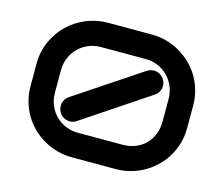

<svg xmlns="http://www.w3.org/2000/svg" viewBox="-99 -832 1124 965"><g transform="rotate(15 462.5 -350.0)"><path d="M870.6 -293Q870.6 -250 859.6 -211.7Q848.6 -173.3 828.6 -140.6Q808.6 -107.9 781.2 -82Q753.9 -56.2 721.4 -37.8Q689 -19.5 652.3 -9.8Q615.7 0 577.6 0H348.6Q310.1 0 273.4 -9.8Q236.8 -19.5 204.3 -37.8Q171.9 -56.2 144.5 -82Q117.2 -107.9 97.4 -140.6Q77.6 -173.3 66.7 -211.7Q55.7 -250 55.7 -293V-407.2Q55.7 -471.7 79.8 -525.4Q104 -579.1 144.5 -617.9Q185.1 -656.7 238 -678.5Q291 -700.2 348.6 -700.2H577.6Q615.7 -700.2 652.3 -690.4Q689 -680.7 721.4 -662.4Q753.9 -644 781.2 -618.2Q808.6 -592.3 828.6 -559.6Q848.6 -526.9 859.6 -488.5Q870.6 -450.2 870.6 -407.2ZM742.7 -407.2Q742.7 -444.8 729 -475.6Q715.3 -506.3 692.6 -528.3Q669.9 -550.3 640.1 -562Q610.4 -573.7 577.6 -573.2H348.6Q316.9 -573.7 286.9 -562.3Q256.8 -550.8 233.6 -529.1Q210.4 -507.3 196.5 -476.3Q182.6 -445.3 182.6 -407.2V-293Q182.6 -254.9 196.3 -224.1Q210 -193.4 232.9 -171.6Q255.9 -149.9 285.9 -138.2Q315.9 -126.5 348.6 -127H577.6Q615.2 -127 645.8 -139.4Q676.3 -151.9 697.8 -173.8Q719.2 -195.8 731 -226.3Q742.7 -256.8 742.7 -293ZM687.5 -500Q694.8 -489.3 697.3 -476.8Q699.7 -464.4 697.3 -452.4Q694.8 -440.4 687.7 -429.9Q680.7 -419.4 669.4 -412.1L326.7 -183.1Q318.4 -176.8 309.6 -174.3Q300.8 -171.9 291.5 -171.9Q275.9 -171.9 261.7 -179.2Q247.6 -186.5 238.8 -200.2Q231.4 -210.9 229 -223.4Q226.6 -235.8 228.8 -247.8Q231 -259.8 237.8 -270.3Q244.6 -280.8 255.9 -288.1L599.6 -517.1Q610.4 -524.4 622.8 -526.9Q635.3 -529.3 647.2 -526.9Q659.2 -524.4 669.7 -517.6Q680.2 -510.7 687.5 -500Z"/></g></svg>

Font: Audiowide
Style: Regular
Weight: 400
Designer: Astigmatic (AOETI)
Foundry: Astigmatic (AOETI)
Version: Version 1.002